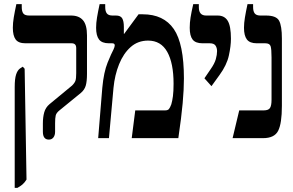

<svg xmlns="http://www.w3.org/2000/svg" viewBox="-20 -667 1415 927"><path d="M216 7Q187 7 187 -31V-71Q187 -101 193.5 -124.5Q200 -148 219 -164L328 -254Q341 -267 344.5 -278Q348 -289 348 -314V-435Q348 -458 326 -458H103Q69 -458 55.5 -476.5Q42 -495 42 -533Q42 -556 46.5 -583Q51 -610 59 -647H85V-633Q85 -612 92.5 -602Q100 -592 121 -592H323Q361 -592 380.5 -569.5Q400 -547 400 -496V-311Q400 -274 394 -253.5Q388 -233 370 -218L267 -134Q252 -122 249 -109.5Q246 -97 246 -72V-31Q246 -14 238 -3.5Q230 7 216 7ZM51 240V-247Q51 -286 57.5 -306.5Q64 -327 76 -336L90 -345L99 -335L108 200Q98 216 87.5 224.5Q77 233 64 240Z M454 0 474 -244Q481 -319 499.5 -364.5Q518 -410 528 -428Q534 -441 534 -448Q534 -458 522 -458H506Q472 -458 458 -476.5Q444 -495 444 -533Q444 -556 448.5 -583Q453 -610 461 -647H488V-633Q488 -612 496 -602Q504 -592 523 -592H540Q562 -592 570 -578.5Q578 -565 578 -537V-504L579 -503L649 -598H669Q770 -598 819 -527Q868 -456 868 -288Q868 -236 862 -169Q856 -102 841 0H616L633 -134H777Q790 -134 795.5 -140.5Q801 -147 807 -163Q812 -180 815 -203Q818 -226 818 -263Q818 -362 787.5 -416.5Q757 -471 695 -471Q646 -471 611 -440Q576 -409 555 -357Q534 -305 528 -243L506 0Z M1001 -251 967 -289 997 -333Q1016 -360 1022 -381.5Q1028 -403 1028 -420Q1028 -436 1020.5 -447Q1013 -458 993 -458H958Q924 -458 910 -476Q896 -494 896 -533Q896 -557 900 -582.5Q904 -608 913 -647H940V-632Q940 -592 975 -592H1031Q1064 -592 1079.5 -566.5Q1095 -541 1095 -480Q1095 -445 1085 -399Q1075 -353 1040 -305Z M1103 0 1135 -134H1253Q1276 -134 1283.5 -145.5Q1291 -157 1291 -185V-390Q1291 -430 1286.5 -444Q1282 -458 1261 -458H1220Q1186 -458 1172 -476.5Q1158 -495 1158 -533Q1158 -555 1162.5 -582.5Q1167 -610 1175 -647H1202V-633Q1202 -612 1210 -602Q1218 -592 1237 -592H1264Q1314 -592 1327.5 -567Q1341 -542 1341 -481V-156Q1341 -71 1323 -35.5Q1305 0 1250 0Z"/></svg>

Font: Noto Serif Hebrew ExtraCondensed
Style: Bold
Weight: 700
Width: 2
Designer: Monotype Design Team
Foundry: Monotype Imaging Inc.
Version: Version 2.004; ttfautohint (v1.8.4.7-5d5b)